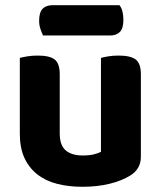

<svg xmlns="http://www.w3.org/2000/svg" viewBox="-20 -701 616 736"><path d="M520 -100Q520 -53 479 -28Q447 -8 400 3.5Q353 15 296 15Q242 15 198 3.5Q154 -8 122.5 -33Q91 -58 73.5 -96Q56 -134 56 -188V-479Q67 -482 85 -485Q103 -488 125 -488Q170 -488 189.5 -473Q209 -458 209 -416V-189Q209 -144 232 -124.5Q255 -105 297 -105Q323 -105 340.5 -109.5Q358 -114 367 -119V-479Q377 -482 395 -485Q413 -488 435 -488Q480 -488 500 -473Q520 -458 520 -416ZM145 -565Q140 -575 135 -590Q130 -605 130 -621Q130 -654 143.5 -667.5Q157 -681 180 -681H438Q446 -671 449.5 -656.5Q453 -642 453 -625Q453 -592 439.5 -578.5Q426 -565 403 -565Z"/></svg>

Font: Baloo Da 2
Style: Bold
Weight: 700
Designer: Noopur Datye, Sulekha Rajkumar and Ek Type
Foundry: Ek Type
Version: Version 1.640;hotconv 1.0.111;makeotfexe 2.5.65597; ttfautoh